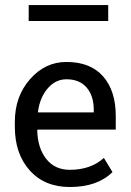

<svg xmlns="http://www.w3.org/2000/svg" viewBox="-20 -728 517 758"><path d="M350.1 -295.4Q350.1 -349.1 322.3 -382.1Q294.4 -415 242.2 -415Q199.2 -415 168.2 -378.9Q137.2 -342.8 129.9 -286.6L130.9 -284.2H350.1ZM255.4 10.3Q156.2 10.3 97.4 -55.2Q38.6 -120.6 38.6 -227.5V-247.1Q38.6 -347.2 98.4 -415.3Q158.2 -483.4 242.2 -483.4Q336.9 -483.4 387 -426.5Q437 -369.6 437 -270.5V-216.3H128.4L127 -214.4Q128.4 -144 162.4 -100.8Q196.3 -57.6 255.4 -57.6Q338.4 -57.6 390.1 -104.5L424.3 -48.3H423.8Q364.3 10.3 255.4 10.3ZM407.2 -708V-645H93.3V-708Z"/></svg>

Font: Yantramanav
Style: Regular
Weight: 400
Version: Version 1.000;PS 1.0;hotconv 1.0.72;makeotf.lib2.5.5900; ttf